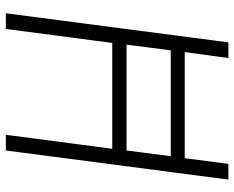

<svg xmlns="http://www.w3.org/2000/svg" viewBox="-94 -726 820 673"><g transform="rotate(90 316.5 -390.0)"><path d="M508 0H453L502 -373H131L82 0H27L129 -780H184L163 -627H535L555 -780H610ZM508 -423 528 -578H157L137 -423Z"/></g></svg>

Font: Tanohe Sans Light
Style: Italic
Weight: 300
Designer: Village Type and Design LLC & Cristiano Sobral
Foundry: Cooper Hewitt Smithsonian Design Museum
Version: Version 1.00;September 29, 2021;FontCreator 13.0.0.2655 64-b